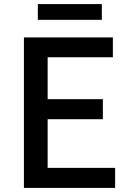

<svg xmlns="http://www.w3.org/2000/svg" viewBox="-20 -919 640 939"><path d="M97 0H543V-98H213V-336H483V-434H213V-639H532V-736H97ZM478 -822V-899H165V-822Z"/></svg>

Font: Kinto Sans Med
Style: Regular
Weight: 500
Designer: Authors: Ryoko NISHIZUKA  (kana & ideographs); Paul D. Hunt (Latin, Greek & Cyrillic); Wenlong ZHANG  (bopomofo); Sandol
Foundry: Adobe Systems Incorporated, ookami Inc.
Version: Version 0.001